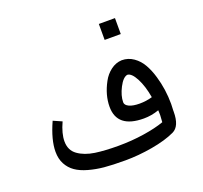

<svg xmlns="http://www.w3.org/2000/svg" viewBox="-126 -868 1087 1027"><g transform="rotate(-20 417.5 -355.0)"><path d="M535.2 -630.9V-721.7H627V-630.9ZM514.2 -283.2Q514.2 -267.1 535.9 -256.8Q557.6 -246.6 595.2 -246.6Q632.8 -246.6 667.5 -256.8Q656.2 -323.2 632.6 -368.2Q608.9 -413.1 585 -414.1Q560.1 -409.7 537.1 -365.2Q514.2 -320.8 514.2 -283.2ZM83.5 -158.2Q83.5 -225.6 126 -319.8L174.8 -298.3Q147.5 -238.8 147.5 -194.3Q147.5 -143.1 184.6 -116.7Q221.7 -89.8 279.8 -81.1Q335 -73.2 410.9 -73.2Q486.8 -73.2 556.9 -84Q627 -94.7 674.3 -111.8Q676.8 -139.6 676.8 -151.6Q676.8 -163.6 676.3 -169.9Q675.8 -176.3 675.8 -179.2Q633.3 -164.1 589.4 -164.1Q437.5 -164.1 437.5 -285.6Q437.5 -352.1 474.6 -420.4Q491.7 -452.6 520.5 -474.4Q549.3 -496.1 583.5 -497.6Q620.1 -497.6 650.1 -476.6Q680.2 -455.6 698.7 -422.6Q717.3 -389.6 729.5 -347.7Q752.4 -270.5 752.4 -187.5Q752.4 -168 751 -151.9V-143.6Q751 -61 706.5 -40Q653.8 -15.1 574 -1.2Q494.1 12.7 419.7 12.7Q345.2 12.7 299.6 8.3Q253.9 3.9 212.2 -7.8Q170.4 -19.5 143.1 -38.6Q115.7 -57.6 99.6 -87.6Q83.5 -117.7 83.5 -158.2Z"/></g></svg>

Font: Shahab
Style: Regular
Weight: 400
Designer: Mohammad Saleh Souzanchi
Foundry: http://font-store.ir
Version: Version:0.0.2;RFB:1.2.5;Building:2016-11-27 11:18:45.721916